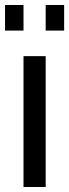

<svg xmlns="http://www.w3.org/2000/svg" viewBox="-23 -746 276 766"><path d="M-2.9 -624V-726.1H70.8V-624ZM70.8 0V-522H159.2V0ZM159.2 -624V-726.1H232.9V-624Z"/></svg>

Font: Raleway Medium
Style: Regular
Weight: 500
Designer: Matt McInerney, Pablo Impallari, Rodrigo Fuenzalida
Foundry: Matt McInerney, Pablo Impallari, Rodrigo Fuenzalida
Version: Version 3.000g; ttfautohint (v1.5) -l 8 -r 28 -G 28 -x 14 -D